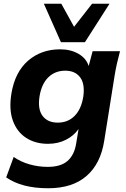

<svg xmlns="http://www.w3.org/2000/svg" viewBox="-20 -780 673 1024"><path d="M13 0ZM237 224Q96 224 13 166L53 57Q90 83 137.5 96.5Q185 110 234 110Q304 110 340 78.5Q376 47 386 -13L399 -92Q374 -56 331.5 -34.5Q289 -13 236 -13Q168 -13 119 -45Q70 -77 48.5 -137Q27 -197 41 -282Q60 -396 130 -456.5Q200 -517 301 -517Q357 -517 398.5 -493Q440 -469 453 -428L474 -507H620Q611 -474 603.5 -440.5Q596 -407 591 -375L536 -30Q517 93 441.5 158.5Q366 224 237 224ZM288 -126Q342 -126 377.5 -161.5Q413 -197 424 -263Q434 -332 407.5 -367.5Q381 -403 328 -403Q274 -403 238 -368Q202 -333 191 -267Q180 -198 207 -162Q234 -126 288 -126ZM305 -555 214 -760H307L375 -637L471 -760H564L433 -555Z"/></svg>

Font: Winston
Style: Bold Italic
Weight: 700
Italic angle: -9°
Designer: Original fonts by Vernon Adams / Changes by Cristiano Sobral
Foundry: Original fonts by Vernon Adams / Changes by Cristiano Sobral
Version: Version 2.503;July 17, 2020;FontCreator 13.0.0.2655 64-bit